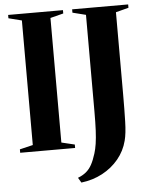

<svg xmlns="http://www.w3.org/2000/svg" viewBox="-61 -793 818 1031"><g transform="rotate(-5 348.0 -277.5)"><path d="M93 -35.5V-707L22 -725V-743H317.5V-725L247 -707V-35.5L318 -18.5V0H22V-18.5ZM319.5 161Q345.5 151 363.5 136.2Q381.5 121.5 394.5 98Q407.5 74.5 418.5 38.5Q425.5 16.5 430 -13Q434.5 -42.5 436.5 -84Q438.5 -125.5 438.5 -184V-707L367 -725V-743H669V-725L600 -707V-265Q600 -181.5 598.2 -117.5Q596.5 -53.5 586.5 -15.5Q572.5 39 536.8 82.2Q501 125.5 449.5 153Q398 180.5 335.5 188Z"/></g></svg>

Font: Merriweather 144pt
Style: Bold
Weight: 700
Version: Version 2.100